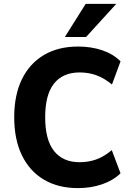

<svg xmlns="http://www.w3.org/2000/svg" viewBox="-20 -955 679 986"><path d="M380 11Q279 11 205.5 -32.5Q132 -76 92.5 -157.5Q53 -239 53 -353Q53 -467 92.5 -548Q132 -629 205.5 -672.5Q279 -716 381 -716Q448 -716 504.5 -697Q561 -678 599 -640L555 -521Q515 -554 475 -568.5Q435 -583 389 -583Q303 -583 257.5 -526Q212 -469 212 -353Q212 -237 257.5 -179.5Q303 -122 389 -122Q435 -122 475 -136.5Q515 -151 554 -184L599 -65Q561 -28 504 -8.5Q447 11 380 11ZM313 -765 420 -935H577L422 -765Z"/></svg>

Font: Nunito Sans 10pt SemiCondensed ExtraBold
Style: Regular
Weight: 800
Width: 4
Designer: Vernon Adams
Foundry: Vernon Adams
Version: Version 3.101;gftools[0.9.27]